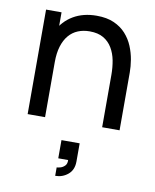

<svg xmlns="http://www.w3.org/2000/svg" viewBox="-91 -623 787 977"><g transform="rotate(10 302.0 -134.5)"><path d="M262 285V241.5Q268.5 241.5 281 238Q293.5 234.5 303.8 224.2Q314 214 313 194.5H262V100.5H356V194.5Q356 238 327.8 261.5Q299.5 285 262 285ZM454.5 0V-270.5Q454.5 -309 447.8 -344.5Q441 -380 424.2 -408.2Q407.5 -436.5 379.2 -453Q351 -469.5 308 -469.5Q274.5 -469.5 247.2 -458.2Q220 -447 200.5 -424Q181 -401 170.2 -366.2Q159.5 -331.5 159.5 -284.5L101 -302.5Q101 -381 129.2 -437.2Q157.5 -493.5 208.8 -523.8Q260 -554 329.5 -554Q382 -554 419 -537.5Q456 -521 480.5 -493.8Q505 -466.5 519 -432.8Q533 -399 538.8 -364.2Q544.5 -329.5 544.5 -298.5V0ZM69.5 0V-540H149.5V-395.5H159.5V0Z"/></g></svg>

Font: Manrope ExtraLight Medium
Style: Regular
Weight: 500
Version: Version 4.504